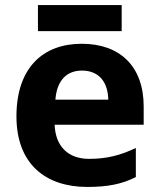

<svg xmlns="http://www.w3.org/2000/svg" viewBox="-20 -729 631 759"><path d="M461 -709H130V-606H461ZM303 -556C149 -556 45 -460 45 -269C45 -80 161 10 325 10C409 10 463 -2 517 -29V-144C456 -115 402 -101 332 -101C248 -101 199 -152 196 -236H548V-308C548 -467 454 -556 303 -556ZM304 -450C374 -450 407 -401 408 -335H199C205 -414 246 -450 304 -450Z"/></svg>

Font: Noto Traditional Nushu
Style: Bold
Weight: 700
Designer: LIU Zhao
Foundry: LiuZhao Studio
Version: Version 2.003